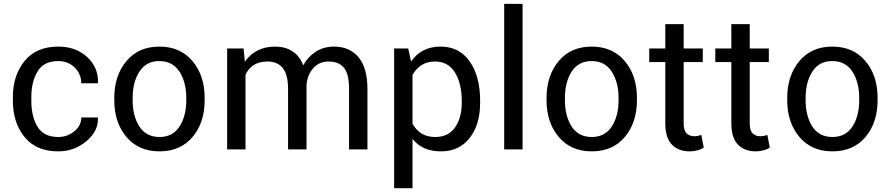

<svg xmlns="http://www.w3.org/2000/svg" viewBox="-20 -782 4662 1005"><path d="M284.7 -64.9Q332.5 -64.9 368.9 -94.5Q405.3 -124 405.3 -167H491.7L492.7 -164.1Q495.1 -95.7 431.9 -42.7Q368.7 10.3 284.7 10.3Q169.4 10.3 108.4 -64.9Q47.4 -140.1 47.4 -253.9V-274.4Q47.4 -387.2 108.6 -462.6Q169.9 -538.1 284.7 -538.1Q377.4 -538.1 436.3 -483.4Q495.1 -428.7 493.2 -349.1L492.2 -346.2H405.3Q405.3 -394.5 371.1 -428.5Q336.9 -462.4 284.7 -462.4Q209 -462.4 176.5 -408Q144 -353.5 144 -274.4V-253.9Q144 -172.9 176.3 -118.9Q208.5 -64.9 284.7 -64.9Z M578.1 -269Q578.1 -386.2 641.6 -462.2Q705.1 -538.1 814 -538.1Q923.8 -538.1 987.5 -462.4Q1051.3 -386.7 1051.3 -269V-258.3Q1051.3 -140.1 987.8 -64.9Q924.3 10.3 814.9 10.3Q705.6 10.3 641.8 -65.2Q578.1 -140.6 578.1 -258.3ZM674.3 -258.3Q674.3 -174.3 709.7 -119.6Q745.1 -64.9 814.9 -64.9Q883.8 -64.9 919.4 -119.6Q955.1 -174.3 955.1 -258.3V-269Q955.1 -352.1 919.2 -407.2Q883.3 -462.4 814 -462.4Q745.1 -462.4 709.7 -407.2Q674.3 -352.1 674.3 -269Z M1254.9 -528.3 1261.7 -459Q1287.6 -496.6 1327.4 -517.3Q1367.2 -538.1 1419.9 -538.1Q1472.7 -538.1 1510.5 -513.7Q1548.3 -489.3 1567.4 -440.4Q1592.3 -485.4 1633.3 -511.7Q1674.3 -538.1 1729 -538.1Q1809.6 -538.1 1856.4 -482.7Q1903.3 -427.2 1903.3 -315.9V0H1807.1V-316.9Q1807.1 -395 1780.3 -427.5Q1753.4 -460 1700.2 -460Q1650.9 -460 1620.4 -425.8Q1589.8 -391.6 1584.5 -339.4V-335.4V0H1487.8V-316.9Q1487.8 -391.1 1460.2 -425.5Q1432.6 -460 1380.9 -460Q1336.9 -460 1308.6 -441.9Q1280.3 -423.8 1265.1 -391.1V0H1168.9V-528.3Z M2493.2 -244.1Q2493.2 -129.9 2438.5 -59.8Q2383.8 10.3 2287.6 10.3Q2238.8 10.3 2201.9 -6.1Q2165 -22.5 2139.2 -55.2V203.1H2043V-528.3H2116.7L2131.8 -460Q2157.7 -498 2196.3 -518.1Q2234.9 -538.1 2286.1 -538.1Q2384.3 -538.1 2438.7 -460.2Q2493.2 -382.3 2493.2 -254.4ZM2397 -254.4Q2397 -344.2 2361.6 -402.1Q2326.2 -460 2257.3 -460Q2215.8 -460 2186.5 -441.2Q2157.2 -422.4 2139.2 -389.6V-134.3Q2157.2 -101.6 2186.5 -83.3Q2215.8 -64.9 2258.3 -64.9Q2326.7 -64.9 2361.8 -115Q2397 -165 2397 -244.1Z M2715.3 0H2619.1V-761.7H2715.3Z M2840.8 -269Q2840.8 -386.2 2904.3 -462.2Q2967.8 -538.1 3076.7 -538.1Q3186.5 -538.1 3250.2 -462.4Q3314 -386.7 3314 -269V-258.3Q3314 -140.1 3250.5 -64.9Q3187 10.3 3077.6 10.3Q2968.3 10.3 2904.5 -65.2Q2840.8 -140.6 2840.8 -258.3ZM2937 -258.3Q2937 -174.3 2972.4 -119.6Q3007.8 -64.9 3077.6 -64.9Q3146.5 -64.9 3182.1 -119.6Q3217.8 -174.3 3217.8 -258.3V-269Q3217.8 -352.1 3181.9 -407.2Q3146 -462.4 3076.7 -462.4Q3007.8 -462.4 2972.4 -407.2Q2937 -352.1 2937 -269Z M3558.6 -655.8V-528.3H3658.7V-457H3558.6V-136.2Q3558.6 -99.1 3574 -84Q3589.4 -68.8 3614.7 -68.8Q3623 -68.8 3633.1 -70.8Q3643.1 -72.8 3650.9 -75.7L3663.6 -9.8Q3652.8 -1 3632.1 4.6Q3611.3 10.3 3590.3 10.3Q3531.7 10.3 3497.1 -25.1Q3462.4 -60.5 3462.4 -136.2V-457H3378.4V-528.3H3462.4V-655.8Z M3904.3 -655.8V-528.3H4004.4V-457H3904.3V-136.2Q3904.3 -99.1 3919.7 -84Q3935.1 -68.8 3960.4 -68.8Q3968.8 -68.8 3978.8 -70.8Q3988.8 -72.8 3996.6 -75.7L4009.3 -9.8Q3998.5 -1 3977.8 4.6Q3957 10.3 3936 10.3Q3877.4 10.3 3842.8 -25.1Q3808.1 -60.5 3808.1 -136.2V-457H3724.1V-528.3H3808.1V-655.8Z M4100.6 -269Q4100.6 -386.2 4164.1 -462.2Q4227.5 -538.1 4336.4 -538.1Q4446.3 -538.1 4510 -462.4Q4573.7 -386.7 4573.7 -269V-258.3Q4573.7 -140.1 4510.3 -64.9Q4446.8 10.3 4337.4 10.3Q4228 10.3 4164.3 -65.2Q4100.6 -140.6 4100.6 -258.3ZM4196.8 -258.3Q4196.8 -174.3 4232.2 -119.6Q4267.6 -64.9 4337.4 -64.9Q4406.2 -64.9 4441.9 -119.6Q4477.5 -174.3 4477.5 -258.3V-269Q4477.5 -352.1 4441.7 -407.2Q4405.8 -462.4 4336.4 -462.4Q4267.6 -462.4 4232.2 -407.2Q4196.8 -352.1 4196.8 -269Z"/></svg>

Font: GeogebraSans
Style: Regular
Weight: 400
Designer: Google
Version: Version 1.100140; 2013